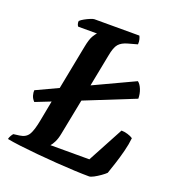

<svg xmlns="http://www.w3.org/2000/svg" viewBox="-142 -804 817 904"><g transform="rotate(20 266.5 -352.0)"><path d="M44 -241Q32 -253 28 -267.5Q24 -282 25 -293L134 -344L177 -565Q185 -607 196 -624.5Q207 -642 211 -645H117Q114 -648 111.5 -655Q109 -662 110 -671Q117 -678 130.5 -685.5Q144 -693 157.5 -698.5Q171 -704 177 -704H402Q405 -699 408 -688Q411 -677 410 -663L363 -650Q334 -642 319.5 -625.5Q305 -609 297 -564L266 -405L469 -500Q482 -490 490.5 -468.5Q499 -447 499 -423L250 -323L215 -145Q210 -118 201 -100.5Q192 -83 185 -76H380L476 -255Q491 -255 507.5 -250Q524 -245 534 -238Q531 -207 521.5 -170Q512 -133 501 -99.5Q490 -66 483 -46Q475 -38 459.5 -27Q444 -16 429 -8Q414 0 406 0Q376 0 332.5 -2Q289 -4 239.5 -7.5Q190 -11 141.5 -15.5Q93 -20 52.5 -25Q12 -30 -13 -35Q-11 -44 -6 -52.5Q-1 -61 3 -65L33 -69Q64 -73 77.5 -95Q91 -117 101 -171L120 -271Z"/></g></svg>

Font: Texturina 72pt 72pt Regular
Style: Bold Italic
Weight: 700
Italic angle: -11°
Designer: Guillermo Torres Carreño
Foundry: Omnibus-Type
Version: Version 1.002; ttfautohint (v1.8.3)